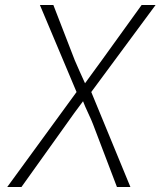

<svg xmlns="http://www.w3.org/2000/svg" viewBox="-20 -750 644 770"><path d="M9 0 287 -381 140 -730H194L280 -508Q287 -491 299.5 -463.5Q312 -436 321 -416Q335 -436 355.5 -463.5Q376 -491 388 -508L548 -730H604L346 -381L503 0H449L353 -252Q347 -268 334 -295.5Q321 -323 313 -344Q297 -323 277 -295.5Q257 -268 246 -252L66 0Z"/></svg>

Font: JetBrains Mono Thin
Style: Italic
Weight: 100
Italic angle: -9°
Monospace: yes
Designer: Philipp Nurullin, Konstantin Bulenkov
Foundry: JetBrains
Version: Version 2.305; ttfautohint (v1.8.4.7-5d5b)